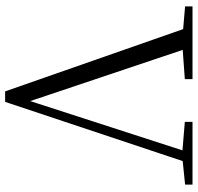

<svg xmlns="http://www.w3.org/2000/svg" viewBox="-31 -734 772 750"><g transform="rotate(90 355.0 -359.0)"><path d="M337 7 81 -725H162L385 -61H366L370 -76L580 -725H622L378 7ZM5 -696V-725H289V-695L152 -685H133ZM456 -695V-725H701V-696L593 -685H576Z"/></g></svg>

Font: Noto Serif SC ExtraLight Light
Style: Regular
Weight: 300
Version: Version 2.002-H1;hotconv 1.1.0;makeotfexe 2.6.0